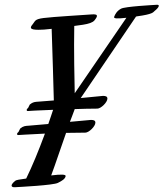

<svg xmlns="http://www.w3.org/2000/svg" viewBox="-20 -770 681 799"><path d="M100 -247C86 -246 77 -246 64 -235L57 -221C53 -218 51 -215 51 -213C51 -209 53 -208 56 -208C56 -208 103 -211 167 -214C140 -141 114 -78 89 -27C60 -23 48 -21 44 -18C21 0 25 11 44 9C62 8 202 1 221 -9C239 -18 250 -25 253 -36C256 -45 234 -45 193 -40C213 -93 232 -153 255 -217C281 -217 309 -218 335 -218C350 -218 377 -244 377 -260C377 -267 372 -271 359 -271L271 -263C278 -280 284 -298 291 -316C322 -317 354 -318 385 -318C400 -318 427 -344 427 -360C427 -367 422 -371 409 -371L316 -362L546 -701C547 -701 549 -702 550 -702C617 -711 617 -719 623 -724C643 -740 647 -752 631 -750C615 -749 501 -743 484 -734C467 -725 459 -711 455 -700C452 -692 469 -692 506 -696L291 -382C290 -423 287 -568 289 -662C305 -664 319 -666 325 -667C350 -671 365 -676 373 -685C389 -705 388 -712 361 -710C335 -708 199 -700 161 -695C123 -690 127 -682 116 -669C105 -656 101 -646 140 -646C152 -646 172 -647 195 -650C199 -537 202 -424 204 -352L140 -347C126 -346 117 -346 104 -335L97 -321C93 -318 91 -315 91 -313C91 -309 93 -308 96 -308C96 -308 140 -311 201 -313C194 -293 188 -273 181 -254Z"/></svg>

Font: Mervale Script
Style: Regular
Weight: 400
Designer: Astigmatic (AOETI)
Foundry: Astigmatic (AOETI)
Version: Version 1.000